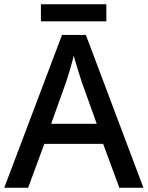

<svg xmlns="http://www.w3.org/2000/svg" viewBox="-20 -881 694 901"><path d="M479 -861H172V-781H479ZM540 0H653L383 -717H271L0 0H112L188 -206H464ZM362 -501 434 -300H220L292 -501C300 -524 316 -578 326 -619C334 -589 355 -522 362 -501Z"/></svg>

Font: Noto Sans Gujarati Medium
Style: Regular
Weight: 500
Designer: Jelle Bosma - Monotype Design Team, Universal Thirst
Foundry: Monotype Imaging Inc.
Version: Version 2.106